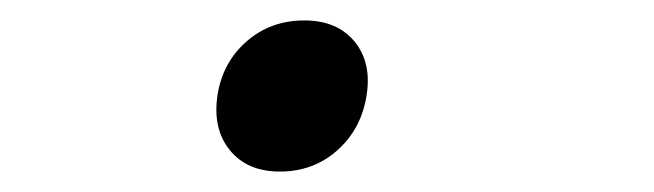

<svg xmlns="http://www.w3.org/2000/svg" viewBox="-20 -433 640 188"><path d="M254 -265Q222 -265 205 -286Q188 -307 193 -340Q198 -372 221.5 -392.5Q245 -413 278 -413Q310 -413 327 -392.5Q344 -372 339 -340Q334 -307 310.5 -286Q287 -265 254 -265Z"/></svg>

Font: JetBrains Mono Thin
Style: Italic
Weight: 100
Italic angle: -9°
Monospace: yes
Designer: Philipp Nurullin, Konstantin Bulenkov
Foundry: JetBrains
Version: Version 2.305; ttfautohint (v1.8.4.7-5d5b)